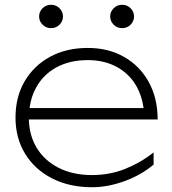

<svg xmlns="http://www.w3.org/2000/svg" viewBox="-20 -773 722 805"><path d="M366 12Q271 12 198.5 -25Q126 -62 85.5 -128Q45 -194 45 -280Q45 -367 83.5 -432.5Q122 -498 190 -535Q258 -572 348 -572Q435 -572 501 -534Q567 -496 604 -428.5Q641 -361 641 -272H101Q103 -204 134 -153Q167 -99 226.5 -69Q286 -39 366 -39Q440 -39 505 -65Q570 -91 624 -134V-83Q572 -39 502 -13.5Q432 12 366 12ZM582 -320Q575 -371 552 -412Q522 -464 469.5 -492.5Q417 -521 348 -521Q273 -521 217.5 -491Q162 -461 132 -407Q110 -368 104 -320ZM194 -655Q173 -655 158.5 -669.5Q144 -684 144 -704Q144 -724 158.5 -738.5Q173 -753 194 -753Q215 -753 229.5 -738.5Q244 -724 244 -704Q244 -684 229.5 -669.5Q215 -655 194 -655ZM492 -655Q471 -655 456.5 -669.5Q442 -684 442 -704Q442 -724 456.5 -738.5Q471 -753 492 -753Q513 -753 527.5 -738.5Q542 -724 542 -704Q542 -684 527.5 -669.5Q513 -655 492 -655Z"/></svg>

Font: Bounded
Style: Regular
Weight: 200
Designer: Vlad Churkin
Version: Version 1.0